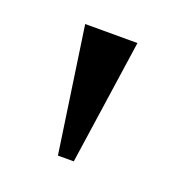

<svg xmlns="http://www.w3.org/2000/svg" viewBox="-59 -676 306 331"><g transform="rotate(20 94.0 -510.5)"><path d="M79.2 -395.8 45.8 -625H141.7L108.3 -395.8Z"/></g></svg>

Font: co2trust
Style: Regular
Weight: 400
Designer: Kristian Moeller
Foundry: Dicotype
Version: Version 1.000